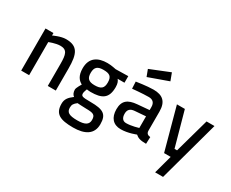

<svg xmlns="http://www.w3.org/2000/svg" viewBox="-136 -1244 2374 1970"><g transform="rotate(30 1051.0 -259.0)"><path d="M175 0V-392C175 -392 247 -422 303 -422C383 -422 396 -373 396 -260V0H491V-261C491 -435 458 -510 319 -510C257 -510 175 -470 175 -470V-499H81V0Z M833 240C970 240 1060 191 1060 71C1060 -46 1010 -77 859 -77C755 -77 746 -83 746 -118C746 -131 761 -170 761 -170C771 -168 797 -166 807 -166C939 -166 1006 -203 1006 -337C1006 -382 995 -404 980 -422H1061V-500L913 -497C913 -497 858 -510 810 -510C697 -510 615 -462 615 -337C615 -246 651 -208 691 -187C691 -187 655 -129 655 -108C655 -77 666 -50 686 -37C634 2 609 33 609 87C609 207 679 240 833 240ZM851 5C936 6 964 13 964 76C964 132 922 155 834 155C734 155 703 133 703 78C703 44 715 26 749 0C749 0 818 5 851 5ZM807 -246C734 -246 710 -275 710 -337C710 -405 741 -429 809 -429C883 -429 912 -409 912 -337C912 -268 881 -246 807 -246Z M1520 -345C1520 -463 1463 -510 1356 -510C1280 -510 1155 -490 1155 -490L1159 -408C1159 -408 1277 -420 1351 -420C1398 -420 1425 -395 1425 -344V-308L1285 -296C1179 -287 1125 -248 1125 -146C1125 -47 1175 11 1265 11C1352 11 1439 -26 1439 -26C1467 -1 1496 10 1566 10L1569 -71C1539 -75 1521 -85 1520 -119ZM1425 -234V-96C1425 -96 1346 -71 1282 -71C1243 -71 1221 -98 1221 -148C1221 -195 1244 -220 1296 -224ZM1198 -665 1228 -586 1462 -670 1429 -758Z M1638 -499 1774 0H1852L1793 217H1887L2083 -499H1989L1875 -91H1845L1732 -499Z"/></g></svg>

Font: TitilliumText22L
Style: 600 wt
Weight: 600
Designer: Campivisivi
Foundry: Campivisivi
Version: 1.000